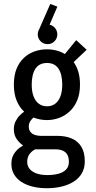

<svg xmlns="http://www.w3.org/2000/svg" viewBox="-20 -765 490 985"><path d="M221.3 -149Q188.2 -149 157.7 -159.8Q127.2 -170.6 103.1 -192.9Q79.1 -215.2 65.1 -249.6Q51.1 -283.9 51.1 -331Q51.1 -377.9 64.9 -412Q78.7 -446.1 102.6 -468.2Q126.5 -490.4 157.1 -501.2Q187.8 -512 221.3 -512Q254.5 -512 284.8 -501.2Q315.1 -490.4 339 -468.2Q362.9 -446.1 376.6 -412Q390.4 -377.9 390.4 -331Q390.4 -283.9 375.8 -249.6Q361.2 -215.2 336.8 -192.9Q312.3 -170.6 282.4 -159.8Q252.4 -149 221.3 -149ZM221.3 -219.7Q245.7 -219.7 263.2 -232.9Q280.7 -246 290 -270.8Q299.3 -295.6 299.3 -331Q299.3 -383.6 280 -412.8Q260.7 -441.9 221.3 -441.9Q181.4 -441.9 162 -412.8Q142.7 -383.6 142.7 -331Q142.7 -295.6 152.1 -270.8Q161.6 -246 179.1 -232.9Q196.6 -219.7 221.3 -219.7ZM326.4 -417 286.4 -455.6 371 -559.1 424.6 -509.6ZM274.7 -68Q316.6 -68 348.2 -54.4Q379.8 -40.9 397.4 -12Q415 16.9 415 62.6Q415 97.5 400.2 123.4Q385.4 149.3 358.7 166.4Q332 183.5 296.7 192Q261.4 200.6 220.3 200.6Q179.9 200.6 146.4 192.1Q112.9 183.6 88.8 167.6Q64.6 151.6 51.5 128.4Q38.4 105.1 38.4 75.5Q38.4 46.9 50.5 26.5Q62.6 6.2 80.7 -7.1Q98.7 -20.4 117 -28Q135.3 -35.6 147.1 -38.7L196 -12.4Q178.7 -8.4 161 0.7Q143.4 9.7 131.5 25.5Q119.6 41.3 119.6 65.9Q119.6 86.1 131.7 101.2Q143.9 116.3 166.9 124.7Q190 133.1 222.9 133.1Q254.4 133.1 279.4 126.5Q304.4 119.8 318.9 105Q333.4 90.1 333.4 65.4Q333.4 44.9 326.4 30.5Q319.3 16.1 303.6 8.6Q287.9 1 262 1H151.6Q134.3 1 110.6 -11.4Q86.9 -23.8 69 -46.7Q51 -69.6 51 -101.6Q51 -124.4 59.7 -142.1Q68.4 -159.9 81.4 -172.9Q94.4 -186 107.5 -194.5Q120.6 -202.9 128.9 -207.4L175 -178.7Q165.1 -173.2 154.1 -164.2Q143 -155.2 135.3 -143.1Q127.6 -131 127.6 -116.4Q127.6 -98.9 136.3 -88.2Q145.1 -77.4 159.3 -72.7Q173.6 -68 189.6 -68ZM223.9 -639.3Q245.1 -639.3 259.5 -624.4Q274 -609.4 274 -588.2Q274 -567.9 259.5 -553.2Q245.1 -538.6 223.9 -538.6Q203.1 -538.6 188.4 -553.2Q173.7 -567.9 173.7 -588.2Q173.7 -609.4 188.4 -624.4Q203.1 -639.3 223.9 -639.3ZM224.1 -614.5 179.3 -611.2 237.9 -744.7 274.3 -730.9Z"/></svg>

Font: League Mono Thin Condensed
Style: Regular
Weight: 100
Width: 1
Designer: Tyler Finck
Foundry: The League of Moveable Type / Tyler Finck
Version: Version 2.300;RELEASE